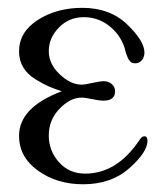

<svg xmlns="http://www.w3.org/2000/svg" viewBox="-20 -461 429 492"><path d="M28.8 -112.8Q28.8 -186 138.2 -227.1Q118.2 -233.9 105 -239.5Q91.8 -245.1 71.3 -257.6Q50.8 -270 39.8 -288.1Q28.8 -306.2 28.8 -329.1Q28.8 -378.9 76.9 -409.9Q125 -440.9 190.9 -440.9Q261.7 -440.9 305.9 -398.4Q350.1 -356 350.1 -326.2Q350.1 -314.9 343.5 -306.9Q336.9 -298.8 327.1 -298.8Q324.2 -298.8 321.5 -299.3Q318.8 -299.8 316.9 -300.8Q314.9 -301.8 313.5 -304Q312 -306.2 310.5 -307.6Q309.1 -309.1 307.6 -312.5Q306.2 -315.9 305.7 -317.4Q305.2 -318.8 303.5 -323Q301.8 -327.1 301.8 -328.6Q301.8 -330.1 300.3 -334.5Q298.8 -338.9 298.8 -339.8Q287.6 -373 259.3 -395Q231 -417 194.8 -417Q156.7 -417 130.9 -390.4Q105 -363.8 105 -330.1Q105 -296.9 133.1 -270.5Q161.1 -244.1 189 -244.1Q196.8 -244.1 216.8 -248.5Q236.8 -252.9 246.1 -252.9Q258.3 -252.9 266.6 -245.4Q274.9 -237.8 274.9 -227.1Q274.9 -203.1 245.1 -203.1Q233.9 -203.1 216.1 -207Q198.2 -210.9 189 -210.9Q160.2 -210.9 132.6 -182.4Q105 -153.8 105 -113.8Q105 -74.7 131.1 -45.4Q157.2 -16.1 198.2 -16.1Q280.3 -16.1 337.9 -103Q343.8 -111.8 350.1 -111.8Q357.9 -111.8 357.9 -100.1Q357.9 -71.3 311.5 -30Q265.1 11.2 192.9 11.2Q126 11.2 77.4 -23.7Q28.8 -58.6 28.8 -112.8Z"/></svg>

Font: CMU Serif Upright Italic
Style: UprightItalic
Weight: 500
Version: Version 0.7.0